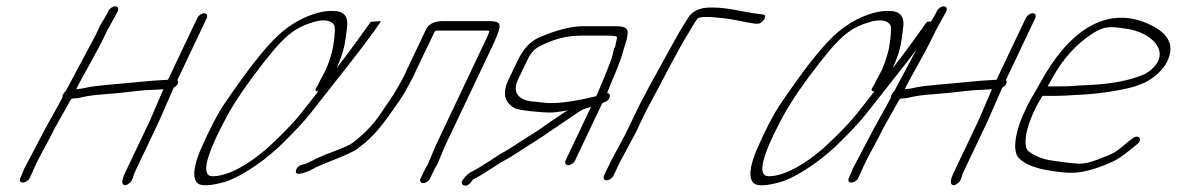

<svg xmlns="http://www.w3.org/2000/svg" viewBox="-20 -550 3733 609"><path d="M323.8 -515 320.9 -509C310 -487 297.6 -473 290.2 -453L279.3 -431L188.5 -261C184.6 -258 182.3 -254 180.4 -251C178.4 -248 177.5 -245 178.5 -242C169.5 -223 134.2 -162 124.2 -143L56.4 -14C52.6 -5 50.4 2 47.8 7L44.6 14C40.7 23 43.8 29 51.8 29C59.8 29 70.7 23 74.6 14L77.8 7C80.4 2 83.9 -6 87.7 -15C106 -57 132.3 -99 152.9 -142L203.4 -232C206.3 -238 210.3 -238 218.3 -238C224.3 -238 233.9 -240 246.8 -243C259.8 -246 281.7 -249 311.4 -251C341 -253 377.3 -257 420.8 -262C445.8 -265 475.8 -265 498.4 -267L453.9 -164L376.3 -1C367.3 18 365.5 30 370.9 35C376.4 40 383.3 37 392.8 29C401 22 402.5 8 406.3 -1L484.2 -165L531 -272C542.9 -278 548.7 -290 542.6 -296L635.9 -493C639.4 -501 635.6 -508 627.6 -508C619.6 -508 609.4 -501 605.9 -493L512.9 -297C475.3 -295 458 -294 410.4 -289C362.8 -284 281.2 -279 254 -272C242.1 -269 233.7 -268 229.7 -268C225.7 -268 222.4 -267 221.1 -266C238.5 -302 290.3 -390 309.3 -431L320.5 -454L350.9 -509L353.8 -515C357.4 -523 353.6 -530 345.6 -530C337.6 -530 327.4 -523 323.8 -515Z M1156.2 -481C1131 -446 1102.1 -405 1067.7 -360C1059.7 -349 1052 -340 1048.2 -334C1050.4 -339 1053.7 -349 1059.5 -363C1073 -397 1076.4 -426 1079.7 -455C1087 -495 1073.7 -515 1038.7 -515C1010.9 -517 975.9 -509 935.2 -489C876.3 -459 838.3 -418 783.1 -348C762 -321 730.2 -277 689.2 -217C669.9 -188 644.5 -140 615.2 -73C593 -19 590.5 15 606.4 31C618.1 41 646.7 40 692.9 27C710.1 22 734 11 765.1 -8C796.1 -27 829.9 -52 865.8 -85C909.9 -128 943.1 -163 963.5 -189L1045.3 -293C1114.3 -380 1161.5 -442 1184.6 -477C1185.9 -479 1187.2 -481 1188.4 -483ZM989.4 -260 933.5 -189C902.2 -149 834.1 -84 816.9 -71C773.5 -34 707.3 9 654.3 9C616.3 9 631.8 -55 700.1 -182C726.4 -230 765.5 -287 817.2 -353C861 -408 892.4 -445 936.7 -466C956.4 -475 963 -476 980.8 -482C1011.2 -489 1029.7 -485 1039.8 -471C1046.2 -462 1037.6 -401 1033.1 -386C1027.7 -368 1021.3 -342 1006.8 -316C997.1 -299 992.1 -288 988.7 -281L982.4 -271C978.9 -264 980.4 -260 989.4 -260Z M1343.9 16 1358.1 -13C1360.7 -18 1363.3 -23 1367.2 -29L1391.5 -87L1544.3 -409C1557.2 -437 1564.2 -456 1564.7 -467C1565.1 -478 1555.7 -483 1533.7 -483H1384.7C1357.7 -483 1339.9 -474 1331.5 -457L1268.4 -324C1259.8 -303 1248.4 -286 1236.5 -264C1222.9 -240 1200.4 -210 1186.4 -188C1164 -155 1134.2 -124 1098.7 -97C1089.5 -90 1068.6 -81 1036.8 -69C1005 -57 981.9 -47 969.6 -40C957.4 -33 946.2 -29 938.9 -28C927.9 -25 920.7 -18 918.8 -9C913.9 13 957.9 -6 972.4 -14C984.6 -21 1000.9 -28 1019.1 -35C1070.4 -55 1101.8 -69 1115 -79C1122.9 -85 1130.1 -92 1137.7 -97C1163.6 -119 1188.8 -148 1214.2 -184C1239.6 -220 1257.5 -245 1264.9 -259C1277.5 -283 1289.5 -302 1298.4 -324L1359.9 -452C1363.2 -453 1367.2 -453 1370.2 -453H1519.2C1524.2 -453 1528.2 -453 1531.9 -452C1532 -449 1529.4 -444 1527.2 -437L1361.5 -87L1337.5 -30C1333.3 -23 1330.7 -18 1328.1 -13L1313.9 16C1310.4 24 1314.2 31 1322.2 31C1330.2 31 1340.4 24 1343.9 16Z M1804 -41 1890.5 -223 1897.5 -226C1915 -231 1921 -253 1905.6 -255C1922.2 -298 1945.1 -345 1955.4 -384C1960.4 -403 1966.8 -417 1970.2 -437C1975 -465 1959.7 -467 1920.7 -467H1830.7C1792.7 -467 1745.9 -455 1691.6 -432C1662.8 -420 1639.9 -395 1622.5 -359L1593.2 -298C1572.9 -256 1579.5 -226 1610.8 -208C1619.2 -203 1638.2 -200 1666.3 -197C1694.3 -194 1714 -193 1725 -193C1736 -193 1754.7 -195 1780.2 -200C1777.6 -198 1776.3 -197 1775.3 -197L1721.9 -161C1699.8 -145 1678.1 -130 1656 -117C1622.7 -97 1604.9 -82 1574.9 -66C1558 -57 1547.2 -48 1532.3 -39C1518.8 -31 1494.4 -14 1479.2 -7C1463.3 -1 1429.9 32 1452 38C1461 41 1469.9 35 1479.7 20L1480 19C1499.5 11 1524.2 -7 1541.4 -17C1556.2 -26 1567.1 -35 1583.6 -43C1606.4 -55 1644.9 -82 1669.7 -97C1697 -114 1712.5 -125 1734.3 -140L1808.1 -190C1815.7 -195 1820.9 -199 1826.9 -202C1834.8 -205 1843.8 -208 1854.7 -211L1774 -41C1770.4 -33 1774.2 -26 1782.2 -26C1790.2 -26 1800.4 -33 1804 -41ZM1726.5 -223C1703.5 -223 1688.8 -227 1669.1 -228C1626.4 -232 1602.9 -256 1623.2 -298L1652.5 -359C1659.3 -374 1666.4 -384 1674.9 -392C1683.5 -400 1701.3 -409 1729.8 -420C1758.3 -431 1790.2 -437 1824.2 -437H1906.2C1928.2 -437 1937.5 -435 1937.3 -431L1933.6 -413C1932.4 -406 1930.8 -401 1928.2 -396C1926.6 -391 1925 -386 1924.1 -380C1920.8 -363 1912.7 -347 1905.1 -326C1897.4 -305 1880.1 -266 1871.5 -245C1810.7 -230 1762.5 -223 1726.5 -223Z M1925.8 7 1946.4 -36 1997.4 -131 2015.8 -170C2022.5 -185 2029.9 -199 2037.3 -213C2079.7 -290 2121.2 -377 2167.9 -452C2174.4 -463 2186 -484 2193.6 -492C2198.5 -495 2206.8 -496 2216.8 -496H2229.8C2241.8 -496 2253.2 -494 2265.9 -493C2303.9 -490 2338.8 -480 2374.2 -475H2381.2C2398.2 -472 2418.4 -504 2399.4 -504L2392.7 -505L2377.3 -507C2337.9 -512 2289.3 -526 2243.3 -526H2230.3C2202.3 -526 2177.1 -516 2163.5 -495C2137.5 -454 2128.5 -438 2097.8 -382C2055.1 -304 2022.4 -248 1986.1 -171L1962.9 -123L1916.4 -36L1895.8 7C1892.3 15 1896 22 1904 22C1912 22 1922.3 15 1925.8 7Z M2920.2 -481C2895 -446 2866.1 -405 2831.7 -360C2823.7 -349 2816 -340 2812.2 -334C2814.4 -339 2817.7 -349 2823.5 -363C2837 -397 2840.4 -426 2843.7 -455C2851 -495 2837.7 -515 2802.7 -515C2774.9 -517 2739.9 -509 2699.2 -489C2640.3 -459 2602.3 -418 2547.1 -348C2526 -321 2494.2 -277 2453.2 -217C2433.9 -188 2408.5 -140 2379.2 -73C2357 -19 2354.5 15 2370.4 31C2382.1 41 2410.7 40 2456.9 27C2474.1 22 2498 11 2529.1 -8C2560.1 -27 2593.9 -52 2629.8 -85C2673.9 -128 2707.1 -163 2727.5 -189L2809.3 -293C2878.3 -380 2925.5 -442 2948.6 -477C2949.9 -479 2951.2 -481 2952.4 -483ZM2753.4 -260 2697.5 -189C2666.2 -149 2598.1 -84 2580.9 -71C2537.5 -34 2471.3 9 2418.3 9C2380.3 9 2395.8 -55 2464.1 -182C2490.4 -230 2529.5 -287 2581.2 -353C2625 -408 2656.4 -445 2700.7 -466C2720.4 -475 2727 -476 2744.8 -482C2775.2 -489 2793.7 -485 2803.8 -471C2810.2 -462 2801.6 -401 2797.1 -386C2791.7 -368 2785.3 -342 2770.8 -316C2761.1 -299 2756.1 -288 2752.7 -281L2746.4 -271C2742.9 -264 2744.4 -260 2753.4 -260Z M2951.8 -515 2948.9 -509C2938 -487 2925.6 -473 2918.2 -453L2907.3 -431L2816.5 -261C2812.6 -258 2810.3 -254 2808.4 -251C2806.4 -248 2805.5 -245 2806.5 -242C2797.5 -223 2762.2 -162 2752.2 -143L2684.4 -14C2680.6 -5 2678.4 2 2675.8 7L2672.6 14C2668.7 23 2671.8 29 2679.8 29C2687.8 29 2698.7 23 2702.6 14L2705.8 7C2708.4 2 2711.9 -6 2715.7 -15C2734 -57 2760.3 -99 2780.9 -142L2831.4 -232C2834.3 -238 2838.3 -238 2846.3 -238C2852.3 -238 2861.9 -240 2874.8 -243C2887.8 -246 2909.7 -249 2939.4 -251C2969 -253 3005.3 -257 3048.8 -262C3073.8 -265 3103.8 -265 3126.4 -267L3081.9 -164L3004.3 -1C2995.3 18 2993.5 30 2998.9 35C3004.4 40 3011.3 37 3020.8 29C3029 22 3030.5 8 3034.3 -1L3112.2 -165L3159 -272C3170.9 -278 3176.7 -290 3170.6 -296L3263.9 -493C3267.4 -501 3263.6 -508 3255.6 -508C3247.6 -508 3237.4 -501 3233.9 -493L3140.9 -297C3103.3 -295 3086 -294 3038.4 -289C2990.8 -284 2909.2 -279 2882 -272C2870.1 -269 2861.7 -268 2857.7 -268C2853.7 -268 2850.4 -267 2849.1 -266C2866.5 -302 2918.3 -390 2937.3 -431L2948.5 -454L2978.9 -509L2981.8 -515C2985.4 -523 2981.6 -530 2973.6 -530C2965.6 -530 2955.4 -523 2951.8 -515Z M3303.3 -276C3305.5 -280 3310.1 -288 3317.5 -302C3350.5 -362 3393.6 -410 3444.1 -443C3484.3 -469 3504.3 -466 3551.1 -459C3604.9 -452 3654.1 -421 3658.1 -383C3661.6 -356 3637.7 -328 3608.3 -314C3565.3 -295 3504.5 -283 3427.5 -280C3397.2 -279 3376.3 -276 3345.3 -276ZM3286.8 -246H3330.8C3362.8 -246 3384.7 -249 3416 -250C3475 -253 3561.7 -268 3588.2 -279L3611.1 -288C3638.5 -302 3659.2 -320 3675.5 -343C3706.6 -394 3695.5 -435 3639.3 -466C3491.3 -545 3366 -446 3280.4 -289C3251.6 -236 3248.6 -239 3224.2 -184C3198.8 -126 3190.2 -64 3214.5 -46C3232.2 -29 3264.1 -16 3308.8 -9C3338.3 -4 3360.6 -2 3375.6 -2C3405.3 -1 3443.2 -10 3487.9 -28C3530.2 -45 3540.7 -56 3572.6 -81L3586.1 -92C3607.1 -108 3590.8 -126 3572.1 -111L3557.6 -100C3511 -60 3513.6 -65 3461.9 -44C3439.1 -35 3418.5 -30 3399.8 -31C3381.1 -32 3355.1 -35 3321.6 -40C3289.9 -44 3263.1 -54 3241.4 -71C3237 -76 3233.9 -82 3233.5 -90C3230.6 -119 3240.3 -156 3261.2 -200C3268 -215 3276.7 -230 3286.8 -246Z"/></svg>

Font: MewTooHand
Style: UltIta
Weight: 400
Designer: Mew Too, Robert Jablonski
Version: Version 0.77